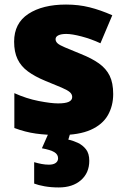

<svg xmlns="http://www.w3.org/2000/svg" viewBox="-20 -583 557 843"><path d="M477 -170Q477 -118 453.5 -77Q430 -36 378.5 -13Q327 10 243 10Q184 10 137.5 3.5Q91 -3 43 -21V-174Q96 -150 150 -139.5Q204 -129 235 -129Q267 -129 282 -136Q297 -143 297 -157Q297 -169 287 -178Q277 -187 251.5 -198Q226 -209 179 -228Q133 -247 102.5 -269.5Q72 -292 57 -323.5Q42 -355 42 -400Q42 -481 104.5 -522Q167 -563 270 -563Q325 -563 373 -551Q421 -539 473 -516L421 -393Q380 -412 338 -423Q296 -434 271 -434Q249 -434 236.5 -428Q224 -422 224 -411Q224 -401 232.5 -393Q241 -385 265 -375Q289 -365 335 -346Q383 -327 414.5 -304.5Q446 -282 461.5 -250.5Q477 -219 477 -170ZM372 123Q372 176 335.5 208Q299 240 238 240Q204 240 176 235Q148 230 130 223V129Q147 134 163 137Q179 140 195 140Q214 140 224.5 132.5Q235 125 235 112Q235 95 218.5 85Q202 75 164 68L194 0H289L280 30Q300 34 321.5 44Q343 54 357.5 72.5Q372 91 372 123Z"/></svg>

Font: Noto Sans Thai Black
Style: Regular
Weight: 900
Version: Version 2.001